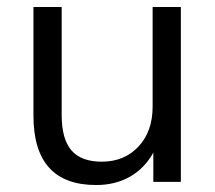

<svg xmlns="http://www.w3.org/2000/svg" viewBox="-20 -522 617 551"><path d="M256 9Q76 9 76 -190V-502H157V-192Q157 -123 185 -90.5Q213 -58 272 -58Q337 -58 377.5 -101.5Q418 -145 418 -216V-502H499V0H420V-84Q395 -39 353 -15Q311 9 256 9Z"/></svg>

Font: Winston
Style: Regular
Weight: 400
Designer: Original fonts by Vernon Adams / Changes by Cristiano Sobral
Foundry: Original fonts by Vernon Adams / Changes by Cristiano Sobral
Version: Version 2.503;July 17, 2020;FontCreator 13.0.0.2655 64-bit